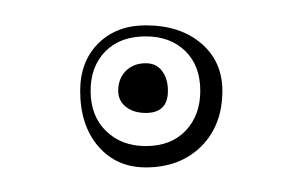

<svg xmlns="http://www.w3.org/2000/svg" viewBox="-20 -173 232 153"><path d="M96.2 -144Q75.7 -144 64 -132.1Q52.2 -120.1 52.2 -100.6Q52.2 -80.6 64.5 -68.6Q76.7 -56.6 96.2 -56.6Q116.2 -56.6 127.9 -68.8Q139.6 -81.1 139.6 -100.6Q139.6 -120.6 127.7 -132.3Q115.7 -144 96.2 -144ZM157.2 -100.6Q157.2 -73.2 140.4 -56.4Q123.5 -39.6 96.2 -39.6Q72.8 -39.6 58.3 -56.4Q43.9 -73.2 43.9 -100.6Q43.9 -124 58.3 -138.4Q72.8 -152.8 96.2 -152.8Q123.5 -152.8 140.4 -138.4Q157.2 -124 157.2 -100.6ZM96.2 -122.6Q104.5 -122.6 109.1 -116.5Q113.8 -110.4 113.8 -100.6Q113.8 -83 96.2 -83Q86.4 -83 80.3 -87.9Q74.2 -92.8 74.2 -100.6Q74.2 -110.4 80.3 -116.5Q86.4 -122.6 96.2 -122.6Z"/></svg>

Font: FoglihtenNo03
Style: Regular
Weight: 500
Version: Version 0.59